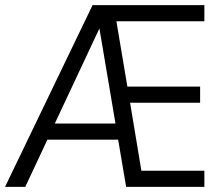

<svg xmlns="http://www.w3.org/2000/svg" viewBox="-30 -725 860 745"><path d="M-10.4 0 329.1 -705H763V-642.5H400.3L416.9 -670.7L467.7 -368.5L440.2 -388.9H746.5V-326.4H453.3L471.7 -344.7L522.9 -36.7L494.1 -62.5H763V0H459.4L424.9 -204.2L451.1 -183.1H135.8L163.3 -203.1L68.1 0ZM355 -613 174.3 -227.9 171 -245.6H433.5L421.2 -227.3L356 -613Z"/></svg>

Font: Nunito Sans 12pt ExtraLight Condensed
Style: Regular
Weight: 200
Width: 3
Version: Version 3.101;gftools[0.9.27]